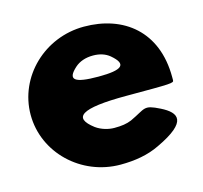

<svg xmlns="http://www.w3.org/2000/svg" viewBox="-84 -621 772 730"><g transform="rotate(-15 301.5 -256.5)"><path d="M580 -244V-256C580 -436 461 -528 305 -528C150 -528 23 -406 23 -256C23 -107 150 15 305 15C362 15 414 6 459 -16C593 -79 569 -120 507 -151C445 -182 451 -167 386 -137C367 -129 347 -126 318 -126C296 -126 268 -133 246 -149C175 -203 212 -232 393 -232C574 -232 580 -232 580 -244ZM239 -389C256 -404 280 -413 310 -413C336 -413 358 -406 375 -392C427 -348 404 -330 310 -330C215 -330 192 -347 239 -389Z"/></g></svg>

Font: Hussar Print
Style: Bold
Weight: 700
Foundry: Cannot Into Space Fonts
Version: Version 2.00